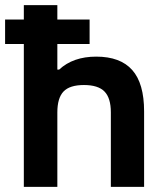

<svg xmlns="http://www.w3.org/2000/svg" viewBox="-36 -730 631 750"><path d="M57.1 -710H188V-653.8H314V-558.1H188V-458H194.8Q249.5 -508.8 339.8 -508.8Q434.1 -508.8 480.5 -456.5Q526.9 -404.3 526.9 -294.9V0H397V-291Q397 -347.2 372.1 -372.6Q347.2 -397.9 292 -397.9Q236.3 -397.9 212.2 -372.6Q188 -347.2 188 -291V0H57.1V-558.1H-16.1V-653.8H57.1Z"/></svg>

Font: LT Wave Text Bold
Style: Regular
Weight: 700
Designer: Daniel Lyons
Version: Version 2.5 (Glyphs App)